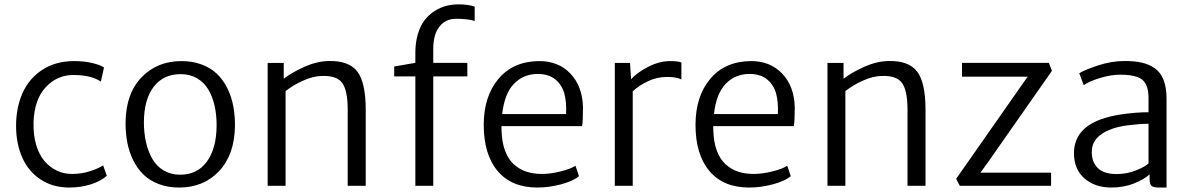

<svg xmlns="http://www.w3.org/2000/svg" viewBox="-20 -841 5387 869"><path d="M52.7 -270Q52.7 -355 82.5 -420.9Q112.3 -486.8 172.4 -525.6Q232.4 -564.5 315.4 -564.5Q360.8 -564.5 397.7 -555.7Q434.6 -546.9 450.7 -535.6L436.5 -471.2Q395 -501.5 311.5 -501.5Q237.8 -501.5 186.3 -445.6Q134.8 -389.6 131.8 -286.1Q130.4 -229.5 144 -184.3Q157.7 -139.2 182.1 -111.1Q206.5 -83 238 -68.4Q269.5 -53.7 305.7 -53.7Q349.1 -53.7 386.2 -65.7Q423.3 -77.6 446.8 -92.3L463.4 -45.4Q436.5 -21 391.1 -6.6Q345.7 7.8 293.5 7.8Q218.8 7.8 163.6 -28.8Q108.4 -65.4 80.8 -127.7Q53.2 -189.9 52.7 -270Z M791 7.8Q739.7 7.8 698.2 -8.1Q656.7 -23.9 628.9 -51.3Q601.1 -78.6 582.5 -116.5Q564 -154.3 555.9 -197.3Q547.9 -240.2 548.3 -288.6Q550.3 -418.5 621.1 -491.5Q691.9 -564.5 801.8 -564.5Q852.5 -564.5 893.6 -548.8Q934.6 -533.2 962.4 -506.3Q990.2 -479.5 1008.8 -442.1Q1027.3 -404.8 1035.6 -361.8Q1043.9 -318.8 1043.5 -270.5Q1041.5 -140.6 971.4 -66.4Q901.4 7.8 791 7.8ZM793 -50.3Q872.1 -49.3 916 -109.1Q960 -168.9 960.4 -273.9Q960.4 -322.8 950.9 -364Q941.4 -405.3 922.1 -437Q902.8 -468.8 871.6 -486.8Q840.3 -504.9 799.8 -505.4Q720.7 -506.3 676.3 -449Q631.8 -391.6 631.3 -287.6Q631.3 -238.8 640.9 -197Q650.4 -155.3 669.4 -122.1Q688.5 -88.9 720.2 -69.8Q752 -50.8 793 -50.3Z M1191.4 0V-556.2H1264.2V-484.9Q1303.7 -514.6 1359.4 -539.3Q1415 -564 1469.2 -564.9Q1560.1 -566.4 1597.7 -516.6Q1635.3 -466.8 1635.3 -344.2V0H1553.7V-344.7Q1553.7 -430.7 1529.1 -465.3Q1504.4 -500 1435.1 -497.1Q1397.9 -496.6 1352.5 -476.3Q1307.1 -456.1 1272.5 -428.7V0Z M1859.9 0V-495.1H1764.2V-540L1859.9 -556.6V-601.6Q1859.9 -649.4 1871.6 -687.7Q1883.3 -726.1 1902.3 -750.5Q1921.4 -774.9 1947.3 -791.3Q1973.1 -807.6 1999.8 -814.5Q2026.4 -821.3 2054.7 -821.3Q2099.1 -821.3 2128.4 -811V-746.1Q2099.1 -755.9 2043.5 -755.9Q1996.6 -755.9 1968.8 -720.5Q1940.9 -685.1 1940.9 -619.1V-556.6H2095.2V-495.1H1940.9V0Z M2412.1 7.8Q2295.4 7.8 2232.4 -66.9Q2169.4 -141.6 2169.4 -275.9Q2169.4 -404.3 2235.6 -483.6Q2301.8 -563 2418.9 -564.5Q2506.8 -565.4 2561.5 -508.1Q2616.2 -450.7 2618.7 -355.5Q2618.7 -290.5 2614.3 -270H2249.5Q2249.5 -256.8 2250 -250.5Q2251.5 -198.2 2265.6 -159.7Q2279.8 -121.1 2304.7 -98.1Q2329.6 -75.2 2361.3 -64.5Q2393.1 -53.7 2433.1 -53.7Q2470.7 -53.7 2516.6 -64.9Q2562.5 -76.2 2584.5 -90.8L2600.6 -43.5Q2573.2 -21 2519 -6.6Q2464.8 7.8 2412.1 7.8ZM2414.1 -506.3Q2349.1 -506.3 2306.2 -461.7Q2263.2 -417 2252.9 -324.7H2542Q2544.9 -378.4 2534.2 -417.7Q2523.4 -457 2493.2 -481.7Q2462.9 -506.3 2414.1 -506.3Z M2762.7 0V-556.2H2831.5L2836.4 -481.9Q2858.9 -509.3 2910.6 -536.9Q2962.4 -564.5 3013.7 -564.5Q3048.8 -564.5 3064 -558.1V-481.4Q3042.5 -492.7 2999 -492.7Q2952.6 -492.7 2911.6 -472.9Q2870.6 -453.1 2843.8 -427.7V0Z M3370.6 7.8Q3253.9 7.8 3190.9 -66.9Q3127.9 -141.6 3127.9 -275.9Q3127.9 -404.3 3194.1 -483.6Q3260.3 -563 3377.4 -564.5Q3465.3 -565.4 3520 -508.1Q3574.7 -450.7 3577.1 -355.5Q3577.1 -290.5 3572.8 -270H3208Q3208 -256.8 3208.5 -250.5Q3210 -198.2 3224.1 -159.7Q3238.3 -121.1 3263.2 -98.1Q3288.1 -75.2 3319.8 -64.5Q3351.6 -53.7 3391.6 -53.7Q3429.2 -53.7 3475.1 -64.9Q3521 -76.2 3543 -90.8L3559.1 -43.5Q3531.7 -21 3477.5 -6.6Q3423.3 7.8 3370.6 7.8ZM3372.6 -506.3Q3307.6 -506.3 3264.6 -461.7Q3221.7 -417 3211.4 -324.7H3500.5Q3503.4 -378.4 3492.7 -417.7Q3481.9 -457 3451.7 -481.7Q3421.4 -506.3 3372.6 -506.3Z M3725.1 0V-556.2H3797.9V-484.9Q3837.4 -514.6 3893.1 -539.3Q3948.7 -564 4002.9 -564.9Q4093.8 -566.4 4131.3 -516.6Q4168.9 -466.8 4168.9 -344.2V0H4087.4V-344.7Q4087.4 -430.7 4062.7 -465.3Q4038.1 -500 3968.8 -497.1Q3931.6 -496.6 3886.2 -476.3Q3840.8 -456.1 3806.2 -428.7V0Z M4324.2 0 4307.6 -31.7 4597.7 -446.3 4631.3 -494.1H4334V-556.6H4727.1L4741.2 -520.5L4452.1 -107.4L4417.5 -59.6H4737.3V0Z M5259.8 7.8H5226.1Q5202.1 7.8 5192.6 1Q5183.1 -5.9 5183.1 -31.2V-51.8Q5156.7 -27.8 5110.8 -10Q5064.9 7.8 5010.3 7.8Q4935.1 7.8 4887.9 -33.9Q4840.8 -75.7 4840.8 -147Q4840.8 -255.9 4960.9 -300.3Q5005.9 -316.9 5066.4 -325Q5127 -333 5178.2 -333V-397.5Q5178.2 -423.8 5172.6 -442.9Q5167 -461.9 5157 -473.4Q5147 -484.9 5129.9 -491.5Q5112.8 -498 5094 -500.5Q5075.2 -502.9 5048.3 -502.9Q5007.8 -502.9 4958.3 -487.8Q4908.7 -472.7 4885.3 -455.6L4864.7 -509.3Q4887.7 -524.4 4949.2 -544.7Q5010.7 -564.9 5069.8 -564.9Q5115.2 -564.9 5147.7 -557.6Q5180.2 -550.3 5206.5 -532Q5232.9 -513.7 5246.3 -479.2Q5259.8 -444.8 5259.8 -394ZM5034.2 -53.2Q5080.6 -53.2 5122.8 -70.3Q5165 -87.4 5178.2 -101.6V-280.8Q5139.6 -280.8 5088.6 -274.4Q5037.6 -268.1 5005.9 -254.9Q4921.4 -222.7 4921.4 -153.3Q4921.4 -106.9 4949 -80.1Q4976.6 -53.2 5034.2 -53.2Z"/></svg>

Font: HaufeMerriweatherSansLt
Style: Regular
Weight: 300
Designer: Eben Sorkin
Foundry: Eben Sorkin
Version: Version 1.56